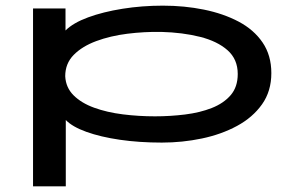

<svg xmlns="http://www.w3.org/2000/svg" viewBox="-20 -493 1040 680"><path d="M97 167V-463H212V-385Q239 -412 292 -431.5Q345 -451 414 -462Q483 -473 557 -473Q633 -473 702 -459Q771 -445 825 -416.5Q879 -388 910 -342.5Q941 -297 941 -234Q941 -170 908 -123.5Q875 -77 819.5 -47Q764 -17 695 -2.5Q626 12 553 12Q473 12 404.5 2Q336 -8 286 -26Q236 -44 213 -68V167ZM529 -81Q583 -81 635.5 -87.5Q688 -94 730 -110.5Q772 -127 797 -156Q822 -185 822 -231Q822 -283 786 -315Q750 -347 688.5 -362.5Q627 -378 551 -380Q491 -381 431 -373.5Q371 -366 321 -347.5Q271 -329 241 -298.5Q211 -268 211 -223Q213 -183 240.5 -155.5Q268 -128 313.5 -111.5Q359 -95 415 -88Q471 -81 529 -81Z"/></svg>

Font: Inconsolata UltraExpanded SemiBold
Style: Regular
Weight: 600
Width: 9
Monospace: yes
Designer: Raph Levien, Cyreal, Brenton Simpson
Foundry: Raph Levien, Cyreal, Google
Version: Version 3.001; ttfautohint (v1.8.2.53-6de2)